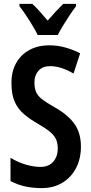

<svg xmlns="http://www.w3.org/2000/svg" viewBox="-20 -957 469 987"><path d="M396 -204Q396 -141 371 -93Q346 -45 300.5 -17.5Q255 10 194 10Q149 10 110 1.5Q71 -7 34 -26V-146Q71 -123 112 -111Q153 -99 188 -99Q231 -99 254 -126Q277 -153 277 -193Q277 -220 268.5 -240Q260 -260 238 -278.5Q216 -297 176 -320Q134 -344 103 -370.5Q72 -397 55.5 -434Q39 -471 39 -528Q38 -587 62 -631Q86 -675 130 -699.5Q174 -724 234 -724Q277 -724 317 -712.5Q357 -701 392 -683L358 -579Q293 -617 238 -617Q199 -617 178 -593.5Q157 -570 157 -534Q157 -504 165.5 -484Q174 -464 196.5 -446.5Q219 -429 260 -406Q328 -368 362 -321Q396 -274 396 -204ZM174 -777Q164 -797 148 -824Q132 -851 114 -878Q96 -905 80 -925V-937H146Q164 -921 184 -898.5Q204 -876 225 -851Q249 -879 266.5 -897.5Q284 -916 305 -937H371V-925Q356 -906 338.5 -879.5Q321 -853 304.5 -826Q288 -799 277 -777Z"/></svg>

Font: Noto Sans Thai Looped ExtraCondensed SemiBold
Style: Regular
Weight: 600
Width: 2
Designer: Sasikarn Vongin, Ben Mitchell
Foundry: The Fontpad Ltd
Version: Version 1.001; ttfautohint (v1.8.4.7-5d5b)